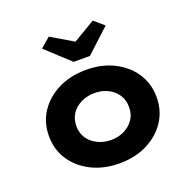

<svg xmlns="http://www.w3.org/2000/svg" viewBox="-138 -921 1057 1066"><g transform="rotate(-20 390.5 -388.0)"><path d="M392 10Q299 10 227 -26Q155 -62 114 -124Q73 -186 73 -266Q73 -346 114 -408Q155 -470 227 -506Q299 -542 392 -542Q484 -542 555.5 -506Q627 -470 668 -408Q709 -346 709 -266Q709 -186 668 -124Q627 -62 555.5 -26Q484 10 392 10ZM392 -128Q435 -128 470.5 -146Q506 -164 526.5 -195Q547 -226 546 -266Q547 -306 526.5 -338Q506 -370 470.5 -387.5Q435 -405 392 -405Q348 -405 311.5 -387Q275 -369 255 -338Q235 -307 235 -266Q235 -226 255 -195Q275 -164 311.5 -146Q348 -128 392 -128ZM343 -607 203 -736 261 -786 406 -700H376L521 -786L579 -736L439 -607Z"/></g></svg>

Font: Lexend Exa
Style: Bold
Weight: 700
Designer: Bonnie Shaver-Troup, Thomas Jockin
Foundry: Lexend
Version: Version 1.007